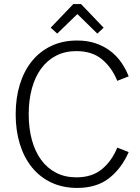

<svg xmlns="http://www.w3.org/2000/svg" viewBox="-20 -911 688 943"><path d="M489 -775 458 -746 360 -842 261 -746 229 -775 340 -891H378ZM355 -40Q432 -40 480.5 -80Q529 -120 556 -186L612 -164Q577 -84 516 -36Q455 12 359 12Q288 12 232 -14.5Q176 -41 137 -89Q98 -137 77.5 -203.5Q57 -270 57 -350Q57 -430 77.5 -496.5Q98 -563 137 -611Q176 -659 232 -685.5Q288 -712 359 -712Q409 -712 449 -698.5Q489 -685 520.5 -661.5Q552 -638 574.5 -606Q597 -574 612 -536L556 -514Q529 -580 480.5 -620Q432 -660 355 -660Q299 -660 255.5 -637.5Q212 -615 182 -574Q152 -533 136.5 -476Q121 -419 121 -350Q121 -281 136.5 -224Q152 -167 182 -126Q212 -85 255.5 -62.5Q299 -40 355 -40Z"/></svg>

Font: Post Grotesk Light
Style: Light
Weight: 300
Version: Version 1.0